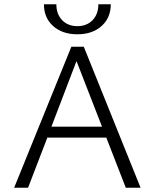

<svg xmlns="http://www.w3.org/2000/svg" viewBox="-20 -876 722 896"><path d="M185 -856H243Q243 -810 270 -782Q297 -754 341 -754Q385 -754 412 -782Q439 -810 439 -856H497Q497 -793 454 -754.5Q411 -716 341 -716Q271 -716 228 -754.5Q185 -793 185 -856ZM476 -234H201L111 0H46L313 -658H371L636 0H567ZM456 -285 337 -591 220 -285Z"/></svg>

Font: Ysabeau SC Semilight
Style: Regular
Weight: 300
Designer: Christian Thalmann (Catharsis Fonts)
Version: Version 0.003